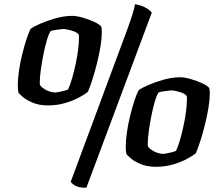

<svg xmlns="http://www.w3.org/2000/svg" viewBox="-20 -783 1031 907"><path d="M207 -285Q164 -285 133 -298.5Q102 -312 85.5 -327Q69 -342 68 -344Q66 -349 65 -358.5Q64 -368 64 -380Q64 -408 69.5 -447.5Q75 -487 85 -527Q95 -567 105.5 -599Q116 -631 125 -647Q138 -657 170 -671Q202 -685 242.5 -696.5Q283 -708 321 -708Q342 -708 371.5 -699.5Q401 -691 425.5 -679.5Q450 -668 458 -658Q460 -652 460.5 -645Q461 -638 461 -630Q461 -603 455 -565.5Q449 -528 439 -487.5Q429 -447 417.5 -410.5Q406 -374 395 -349Q382 -338 353.5 -322.5Q325 -307 287 -296Q249 -285 207 -285ZM241 -346Q245 -346 258 -348.5Q271 -351 284.5 -354.5Q298 -358 302 -361Q312 -383 321 -414.5Q330 -446 337.5 -481Q345 -516 349 -548.5Q353 -581 353 -604Q353 -610 353 -614Q353 -618 352 -619Q345 -629 330 -634.5Q315 -640 300.5 -643Q286 -646 280 -646Q277 -646 264.5 -644.5Q252 -643 238.5 -641Q225 -639 219 -636Q210 -623 201 -592Q192 -561 184.5 -523Q177 -485 172.5 -450.5Q168 -416 168 -396Q168 -391 168 -387Q168 -383 169 -381Q177 -370 190 -362Q203 -354 217 -350Q231 -346 241 -346ZM388 104Q361 104 344 98Q327 92 314 76L533 -514Q562 -591 579.5 -639Q597 -687 606 -716Q615 -745 618 -763Q645 -759 666.5 -747.5Q688 -736 697 -723ZM717 5Q674 5 643 -8.5Q612 -22 595.5 -37Q579 -52 578 -54Q576 -59 575 -68.5Q574 -78 574 -90Q574 -118 579.5 -157.5Q585 -197 595 -237Q605 -277 615.5 -309Q626 -341 635 -357Q648 -367 680 -381Q712 -395 752.5 -406.5Q793 -418 831 -418Q852 -418 881.5 -409.5Q911 -401 935.5 -389.5Q960 -378 968 -368Q970 -362 970.5 -355Q971 -348 971 -340Q971 -313 965 -275.5Q959 -238 949 -197.5Q939 -157 927.5 -120.5Q916 -84 905 -59Q892 -48 863.5 -32.5Q835 -17 797 -6Q759 5 717 5ZM751 -56Q755 -56 768 -58.5Q781 -61 794.5 -64.5Q808 -68 812 -71Q822 -93 831 -124.5Q840 -156 847.5 -191Q855 -226 859 -258.5Q863 -291 863 -314Q863 -320 863 -324Q863 -328 862 -329Q855 -339 840 -344.5Q825 -350 810.5 -353Q796 -356 790 -356Q787 -356 774.5 -354.5Q762 -353 748.5 -351Q735 -349 729 -346Q720 -333 711 -302Q702 -271 694.5 -233Q687 -195 682.5 -160.5Q678 -126 678 -106Q678 -101 678 -97Q678 -93 679 -91Q687 -80 700 -72Q713 -64 727 -60Q741 -56 751 -56Z"/></svg>

Font: Texturina Medium 12pt ExtraBold
Style: Italic
Weight: 800
Italic angle: -11°
Version: Version 1.002